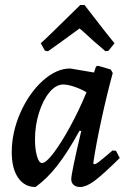

<svg xmlns="http://www.w3.org/2000/svg" viewBox="-20 -736 514 768"><path d="M430 -134 444 -133 459 -104Q389 -35 356.5 -11.5Q324 12 301 12Q284 12 274.5 3.5Q265 -5 265 -19Q265 -43 305 -212L298 -213Q251 -127 209 -73.5Q167 -20 122 12Q78 12 52.5 -25Q27 -62 27 -127Q27 -207 61.5 -285Q96 -363 150.5 -412.5Q205 -462 261 -462L356 -446L364 -470L372 -473L423 -458L431 -444Q408 -360 386 -259Q364 -158 353 -83L356 -79Q363 -79 375.5 -88.5Q388 -98 430 -134ZM326 -367Q304 -380 277.5 -389Q251 -398 233 -398Q204 -398 178 -367Q152 -336 136 -285Q120 -234 120 -179Q120 -138 128 -111Q136 -84 148 -84Q164 -84 194 -123.5Q224 -163 260 -228.5Q296 -294 326 -367ZM301 -716H318Q426 -576 438 -563L414 -533L402 -531L352 -574Q305 -618 298 -622L242 -581L172 -531L160 -533L143 -563Q159 -576 301 -716Z"/></svg>

Font: Alegreya Medium
Style: Italic
Weight: 500
Italic angle: -7°
Designer: Juan Pablo del Peral
Foundry: Huerta Tipografica
Version: Version 2.008; ttfautohint (v1.8)